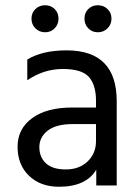

<svg xmlns="http://www.w3.org/2000/svg" viewBox="-20 -707 532 732"><path d="M188.5 -672.5Q203 -658 203 -636Q203 -614 188.5 -599Q174 -584 152 -584Q130 -584 115 -599Q100 -614 100 -636Q100 -658 115 -672.5Q130 -687 152 -687Q174 -687 188.5 -672.5ZM390 -672.5Q405 -658 405 -636Q405 -614 390 -599Q375 -584 353 -584Q331 -584 316.5 -599Q302 -614 302 -636Q302 -658 316.5 -672.5Q331 -687 353 -687Q375 -687 390 -672.5ZM205 5Q134 5 90.5 -37Q47 -79 47 -147.5Q47 -216 102.5 -256.5Q158 -297 254 -297H346V-323Q346 -383 319 -413.5Q292 -444 219.5 -444Q147 -444 84 -401V-480Q141 -515 234 -515Q425 -515 425 -321V0H347V-60Q308 5 205 5ZM346 -169V-234H258Q194 -234 162 -209Q130 -184 130 -146Q130 -108 155 -84.5Q180 -61 231 -61Q282 -61 314 -91.5Q346 -122 346 -169Z"/></svg>

Font: Hind Colombo
Style: Regular
Weight: 400
Designer: Jyotish Sonowal, Aditi Pimprikar
Foundry: Indian Type Foundry
Version: Version 1.000;PS 1.0;hotconv 1.0.86;makeotf.lib2.5.63406; tt